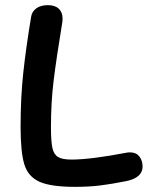

<svg xmlns="http://www.w3.org/2000/svg" viewBox="-20 -724 602 746"><path d="M60 -232Q60 -345 70.5 -442Q81 -539 101 -659Q104 -679 121 -691.5Q138 -704 166 -704Q194 -704 208.5 -690Q223 -676 223 -653Q223 -642 222 -637Q199 -497 188.5 -412Q178 -327 178 -229Q178 -175 183.5 -149.5Q189 -124 205.5 -114Q222 -104 258 -104Q332 -104 473 -131Q477 -132 486 -132Q509 -132 521.5 -116Q534 -100 534 -77Q534 -33 469 -20Q414 -9 370 -3.5Q326 2 272 2Q177 2 133 -18Q89 -38 74.5 -85.5Q60 -133 60 -232Z"/></svg>

Font: Mali SemiBold
Style: Regular
Weight: 600
Designer: Kitiyaporn Chalermlarp | Katatrad Aksorn Co.,Ltd.
Foundry: Cadson Demak Co.,Ltd.
Version: Version 1.000; ttfautohint (v1.6)